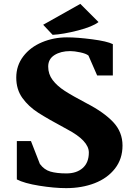

<svg xmlns="http://www.w3.org/2000/svg" viewBox="-20 -958 683 992"><path d="M64 0ZM67 -31V-229H140L186 -111Q208 -81 240.5 -71.5Q273 -62 323 -62Q376 -62 407.5 -90Q439 -118 439 -170Q439 -231 327 -290Q228 -343 177.5 -375.5Q127 -408 95.5 -452Q64 -496 64 -557Q64 -619 100 -666.5Q136 -714 196.5 -739.5Q257 -765 326 -765Q379 -765 456 -755Q533 -745 563 -730V-568H482L437 -671Q425 -681 394.5 -687.5Q364 -694 343 -694Q294 -694 261.5 -673.5Q229 -653 229 -614Q229 -575 252 -544.5Q275 -514 314.5 -488.5Q354 -463 428 -424Q517 -378 565 -327Q613 -276 613 -206Q613 -137 574 -87Q535 -37 469 -11.5Q403 14 322 14Q260 14 182.5 1.5Q105 -11 67 -31ZM395 -938 489 -844Q458 -820 382.5 -800.5Q307 -781 252 -778L203 -830Z"/></svg>

Font: Martel Heavy
Style: Regular
Weight: 900
Designer: Dan Reynolds
Foundry: Dan Reynolds
Version: Version 1.001; ttfautohint (v1.1) -l 5 -r 5 -G 72 -x 0 -D la